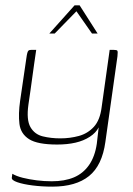

<svg xmlns="http://www.w3.org/2000/svg" viewBox="-20 -585 495 716"><path d="M175 111Q136 111 101 106.5Q66 102 44.5 94.5Q23 87 24 78L26 63Q41 72 65 78Q89 84 117 87.5Q145 91 173 91Q221 91 255.5 76.5Q290 62 312 30.5Q334 -1 341 -49L348 -110Q338 -90 315 -75Q292 -60 261.5 -53Q231 -46 193 -46Q120 -46 88.5 -66Q57 -86 52.5 -123Q48 -160 55 -209L78 -366Q80 -381 82 -388Q84 -395 87 -397Q90 -399 97 -399H115Q111 -373 107.5 -347.5Q104 -322 100.5 -297Q97 -272 93.5 -246.5Q90 -221 86 -195Q78 -138 93.5 -111Q109 -84 139.5 -76.5Q170 -69 205 -69Q241 -69 274 -78Q307 -87 330 -112Q353 -137 359 -185L389 -399H404Q415 -399 417.5 -396Q420 -393 418 -375L373 -56Q361 32 312 71.5Q263 111 175 111ZM164 -460 258 -565H277L344 -460H323L265 -543L184 -460Z"/></svg>

Font: Genos Thin ExtraLight
Style: Italic
Weight: 250
Italic angle: -8°
Version: Version 1.010